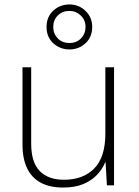

<svg xmlns="http://www.w3.org/2000/svg" viewBox="-20 -832 622 862"><path d="M264 10Q204 10 163.5 -11.5Q123 -33 102 -76Q81 -119 81 -183V-530H120V-187Q120 -104 158 -64.5Q196 -25 267 -25Q354 -25 403.5 -76Q453 -127 453 -232V-530H492V0H460L454 -103H452Q440 -73 415.5 -47Q391 -21 353.5 -5.5Q316 10 264 10ZM292 -610Q250 -610 219.5 -637.5Q189 -665 189 -711Q189 -756 219 -784Q249 -812 292 -812Q334 -812 364 -783Q394 -754 394 -711Q394 -666 364 -638Q334 -610 292 -610ZM292 -639Q324 -639 344 -660Q364 -681 364 -711Q364 -742 342.5 -762.5Q321 -783 292 -783Q260 -783 239.5 -762.5Q219 -742 219 -711Q219 -681 239 -660Q259 -639 292 -639Z"/></svg>

Font: Noto Sans Symbols ExtraLight
Style: Regular
Weight: 250
Version: Version 2.002